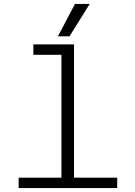

<svg xmlns="http://www.w3.org/2000/svg" viewBox="-20 -958 690 978"><path d="M293 0V-732H357V0ZM75 0V-53H577V0ZM150 -679V-732H325V-679ZM275 -773 362 -938H437L334 -773Z"/></svg>

Font: Azeret Mono ExtraLight
Style: Regular
Weight: 250
Designer: Martin Vácha
Foundry: Displaay
Version: Version 1.002